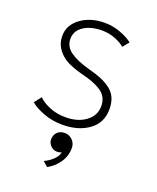

<svg xmlns="http://www.w3.org/2000/svg" viewBox="-119 -494 617 756"><g transform="rotate(20 189.5 -116.0)"><path d="M189.5 -422.5Q224 -422.5 256.5 -410.2Q289 -398 307 -383L285.5 -357Q272 -369.5 245.8 -380Q219.5 -390.5 189.5 -390.5Q143.5 -390.5 113.2 -370.8Q83 -351 83 -317Q83 -284.5 112 -264Q141 -243.5 195 -229Q226 -221 246.8 -212.2Q267.5 -203.5 286 -190Q304.5 -176.5 313.5 -156.2Q322.5 -136 322.5 -109Q322.5 -51.5 278.8 -19.8Q235 12 168 12Q126 12 89 -2Q52 -16 33 -33L56 -62.5Q71 -46 101.8 -33Q132.5 -20 170.5 -20Q221.5 -20 254.8 -44.8Q288 -69.5 288 -109Q288 -130 279.2 -145.8Q270.5 -161.5 252.8 -172Q235 -182.5 218.8 -188.5Q202.5 -194.5 177 -201Q138 -211 111.2 -224.2Q84.5 -237.5 66.8 -261.5Q49 -285.5 49 -317.5Q49 -363 89.8 -392.8Q130.5 -422.5 189.5 -422.5ZM235.5 85.5Q235.5 119.5 216.5 146.8Q197.5 174 169.5 189L149 171Q168 162.5 184.2 147.5Q200.5 132.5 204 115Q195.5 119 185.5 119Q169.5 119 158.2 107.2Q147 95.5 147 81.5Q147 62 158.8 50.5Q170.5 39 189.5 39Q208.5 39 222 52.5Q235.5 66 235.5 85.5Z"/></g></svg>

Font: League Spartan ExtraLight
Style: Regular
Weight: 200
Foundry: The League of Moveable Type
Version: Version 2.002